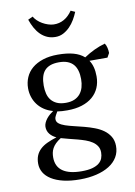

<svg xmlns="http://www.w3.org/2000/svg" viewBox="-94 -731 688 980"><g transform="rotate(-10 250.0 -241.0)"><path d="M237.3 -457.5Q285.6 -457.5 318.8 -448.2Q352.1 -439 374 -419.4Q428.2 -455.6 484.4 -471.2Q491.2 -461.4 494.4 -447.3Q497.6 -433.1 497.6 -420.4L485.4 -398.4H392.1Q414.1 -366.7 414.1 -314Q414.1 -281.7 402.6 -255.1Q391.1 -228.5 368.7 -209.2Q346.2 -189.9 313.2 -179.4Q280.3 -168.9 237.3 -168.9Q220.7 -168.9 209.7 -169.7Q198.7 -170.4 185.5 -172.4Q181.6 -164.6 175.5 -154.8Q169.4 -145 169.4 -133.8Q169.4 -120.6 181.2 -111.6Q192.9 -102.5 212.4 -95.9Q231.9 -89.4 257.1 -83.5Q282.2 -77.6 308.3 -70.8Q334.5 -64 359.9 -54.4Q385.3 -44.9 405 -30.8Q424.8 -16.6 437.3 3.7Q449.7 23.9 450.2 52.2Q450.7 84.5 435.5 110.1Q420.4 135.7 392.3 153.3Q364.3 170.9 325.4 180.2Q286.6 189.5 240.2 189.5Q191.4 189.5 154.5 180.7Q117.7 171.9 92.8 156.2Q67.9 140.6 55.4 119.4Q43 98.1 43 73.2Q43 49.3 50.5 31.2Q58.1 13.2 72.8 -0.5Q87.4 -14.2 108.9 -24.2Q130.4 -34.2 158.2 -43Q138.2 -51.8 125.2 -67.6Q112.3 -83.5 112.3 -105.5Q112.3 -115.7 117.2 -126.5Q122.1 -137.2 129.6 -146.7Q137.2 -156.2 146.7 -164.3Q156.2 -172.4 165 -178.2Q139.6 -185.1 119.9 -198.2Q100.1 -211.4 86.7 -229.2Q73.2 -247.1 66.2 -268.8Q59.1 -290.5 59.1 -314Q59.1 -344.7 70.6 -371.1Q82 -397.5 104.5 -416.5Q127 -435.5 160.4 -446.5Q193.8 -457.5 237.3 -457.5ZM369.6 72.3Q369.6 53.2 360.8 39.6Q352.1 25.9 337.2 15.9Q322.3 5.9 303 -1Q283.7 -7.8 262.5 -13.4Q241.2 -19 219.7 -24.2Q198.2 -29.3 179.2 -35.2Q162.1 -24.4 151.4 -13.7Q140.6 -2.9 134.5 8.5Q128.4 20 126.2 31.5Q124 43 124 55.2Q124 102.5 157.5 126.2Q190.9 149.9 256.3 149.9Q289.6 149.9 311.3 143.8Q333 137.7 345.9 127.2Q358.9 116.7 364.3 102.5Q369.6 88.4 369.6 72.3ZM140.1 -314Q140.1 -292 144.8 -272.7Q149.4 -253.4 160.9 -239Q172.4 -224.6 190.9 -216.3Q209.5 -208 237.3 -208Q263.2 -208 281.5 -216.1Q299.8 -224.1 311.5 -238.5Q323.2 -252.9 328.6 -272.2Q334 -291.5 334 -314Q334 -337.9 328.6 -357.2Q323.2 -376.5 311.8 -389.9Q300.3 -403.3 282 -410.6Q263.7 -418 237.3 -418Q210 -418 191.4 -410.9Q172.9 -403.8 161.6 -390.6Q150.4 -377.4 145.3 -358.2Q140.1 -338.9 140.1 -314ZM363.8 -657.2Q356 -637.7 344.5 -618.2Q333 -598.6 317.9 -583.3Q302.7 -567.9 284.2 -558.1Q265.6 -548.3 243.7 -548.3Q219.7 -548.3 200.7 -556.6Q181.6 -564.9 166.5 -579.8Q151.4 -594.7 140.1 -615Q128.9 -635.3 120.6 -659.2L145.5 -670.9Q151.9 -659.7 162.8 -649.2Q173.8 -638.7 187.5 -630.9Q201.2 -623 216.1 -618.2Q231 -613.3 244.6 -612.8Q273.9 -611.8 298.6 -625.7Q323.2 -639.6 341.8 -667Z"/></g></svg>

Font: PT Astra Serif
Style: Regular
Weight: 400
Designer: A.Korolkova, I. Chaeva
Foundry: ParaType Ltd
Version: Version 1.002